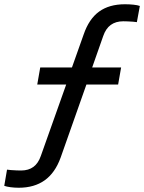

<svg xmlns="http://www.w3.org/2000/svg" viewBox="-60 -694 677 902"><path d="M28 188Q8 188 -10.5 185.5Q-29 183 -40 179L-27 103Q-21 104 -8.5 105Q4 106 17.5 106.5Q31 107 39 107Q74 107 97 90Q120 73 132 38L251 -297H115L129 -377H278L333 -532Q358 -605 405.5 -639.5Q453 -674 527 -674Q548 -674 567 -672Q586 -670 597 -666L583 -590Q578 -591 565.5 -592Q553 -593 540 -593.5Q527 -594 519 -594Q484 -594 460.5 -577Q437 -560 425 -525L373 -377H509L495 -297H346L225 46Q199 118 150 153Q101 188 28 188Z"/></svg>

Font: Gantari Medium
Style: Italic
Weight: 500
Italic angle: -10°
Designer: Anugrah Pasau
Foundry: Lafontype
Version: Version 1.000